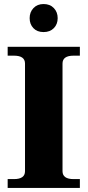

<svg xmlns="http://www.w3.org/2000/svg" viewBox="-20 -932 434 952"><path d="M127 -842Q127 -872 146 -892Q165 -912 196 -912Q228 -912 247 -892Q266 -872 266 -842Q266 -812 247 -792.5Q228 -773 196 -773Q164 -773 145.5 -792.5Q127 -812 127 -842ZM18 -44H49Q104 -44 104 -83V-617Q104 -656 49 -656H18V-700H376V-656H345Q290 -656 290 -617V-83Q290 -44 345 -44H376V0H18Z"/></svg>

Font: Taviraj Bold
Style: Regular
Weight: 700
Designer: Katatrad Team
Foundry: CadsonDemak
Version: Version 1.030